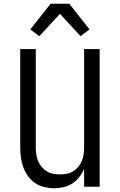

<svg xmlns="http://www.w3.org/2000/svg" viewBox="-20 -997 640 1025"><path d="M268 8Q242 8 215.5 1.5Q189 -5 167 -20Q145 -35 129 -57.5Q113 -80 104 -105Q95 -130 91.5 -156.5Q88 -183 88 -210V-735H171V-210Q171 -192 173.5 -173.5Q176 -155 183 -138Q190 -121 202 -106.5Q214 -92 229.5 -82.5Q245 -73 263.5 -69.5Q282 -66 300 -66Q318 -66 336.5 -69.5Q355 -73 370.5 -82.5Q386 -92 398 -106.5Q410 -121 417 -138Q424 -155 426.5 -173.5Q429 -192 429 -210V-735H512V0H429V-96Q419 -72 403 -51.5Q387 -31 366 -17.5Q345 -4 319.5 2Q294 8 268 8ZM190 -804 142 -840 250 -977H350L386 -931L458 -840L410 -804L300 -923Z"/></svg>

Font: Nova Nerd Font
Style: Regular
Weight: 400
Designer: Belleve Invis
Foundry: Belleve Invis
Version: Version 24.1.4; ttfautohint (v1.8.4);Nerd Fonts 3.1.1